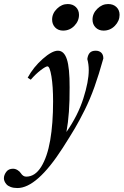

<svg xmlns="http://www.w3.org/2000/svg" viewBox="-110 -681 624 970"><path d="M413.1 -526.4Q388.7 -526.4 373 -542.2Q357.4 -558.1 357.4 -582Q357.4 -612.8 381.6 -636.7Q405.8 -660.6 436.5 -660.6Q462.4 -660.6 478.3 -645.3Q494.1 -629.9 494.1 -606Q494.1 -575.2 470.5 -550.8Q446.8 -526.4 413.1 -526.4ZM208.5 -526.4Q184.1 -526.4 168.7 -542.2Q153.3 -558.1 153.3 -582Q153.3 -612.8 177.5 -636.7Q201.7 -660.6 231.9 -660.6Q257.8 -660.6 273.4 -645.3Q289.1 -629.9 289.1 -606Q289.1 -574.7 265.6 -550.5Q242.2 -526.4 208.5 -526.4ZM-22 269Q-41.5 269 -55.9 263.7Q-70.3 258.3 -77.4 250Q-84.5 241.7 -87.4 234.1Q-90.3 226.6 -90.3 219.7Q-90.3 203.6 -78.6 187.5Q-66.9 171.4 -44.4 171.4Q-32.7 171.4 -21.5 178.2Q-10.3 185.1 -4.9 193.8Q6.3 211.4 22.5 211.4Q66.9 211.4 97.9 161.9Q128.9 112.3 143.6 27.8Q158.2 -56.6 158.2 -168.9Q158.2 -244.1 149.9 -294.9Q141.6 -345.7 129.9 -345.7Q121.1 -345.7 96.2 -326.9Q71.3 -308.1 45.4 -278.3L29.8 -288.6Q59.1 -342.3 106 -383.5Q152.8 -424.8 182.6 -424.8Q213.9 -424.8 228 -381.1Q242.2 -337.4 241.7 -239.7Q242.7 -106.4 225.6 -14.2Q283.7 -97.7 311 -183.3Q338.4 -269 338.4 -327.1Q338.4 -356 331.1 -382.8Q334 -404.3 344 -414.6Q354 -424.8 373.5 -424.8Q391.1 -424.8 401.6 -414.8Q412.1 -404.8 412.1 -385.7Q389.6 -304.7 367.4 -242.4Q345.2 -180.2 317.9 -125.2Q290.5 -70.3 268.3 -32.7Q246.1 4.9 207.5 65.4Q76.7 269 -22 269Z"/></svg>

Font: Elstob 18pt SemiBold
Style: Italic
Weight: 600
Italic angle: -20°
Designer: Peter S. Baker
Version: Version 1.015